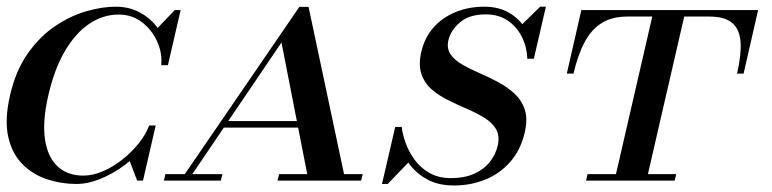

<svg xmlns="http://www.w3.org/2000/svg" viewBox="-26 -540 2309 574"><path d="M202 10Q158 10 115.5 -3.8Q73 -17.5 41.8 -48.5Q10.5 -79.5 -1.2 -130.2Q-13 -181 4 -255Q21 -329 56.8 -379.8Q92.5 -430.5 138.2 -461.5Q184 -492.5 231.5 -506.2Q279 -520 319.5 -520Q360 -520 391.2 -503.2Q422.5 -486.5 442.8 -459.8Q463 -433 471.8 -402.8Q480.5 -372.5 476 -345H456Q459.5 -381.5 443.8 -416.2Q428 -451 398.2 -473.8Q368.5 -496.5 329 -496.5Q282 -496.5 240.8 -468.8Q199.5 -441 168 -387.2Q136.5 -333.5 118.5 -255Q100.5 -177 108.5 -123.5Q116.5 -70 146.2 -42.5Q176 -15 223 -15Q251.5 -15 281.8 -28Q312 -41 339.8 -63Q367.5 -85 388.8 -111.5Q410 -138 420 -165H439.5Q430.5 -134 405.8 -103Q381 -72 346.8 -46.5Q312.5 -21 274.8 -5.5Q237 10 202 10ZM384 0 359 -66Q374 -81 384 -91.2Q394 -101.5 402 -111Q410 -120.5 418.8 -133Q427.5 -145.5 439.5 -165L401.5 0ZM476 -345Q472 -373 466.8 -390.2Q461.5 -407.5 455.2 -421.5Q449 -435.5 441 -452L496.5 -510H514Z M638.5 -158.5 643 -178H953L948.5 -158.5ZM896.5 -519.5 1002.5 -19.5H1058.5L1053.5 0H803.5L808.5 -19.5H892.5L815.5 -413L549 -19.5H639L634 0H464L468.5 -19.5H526.5L869 -519.5Z M1331.5 14.5Q1285 14.5 1252.8 -2.8Q1220.5 -20 1200 -46.8Q1179.5 -73.5 1169 -104Q1158.5 -134.5 1155.5 -160.5H1175Q1177.5 -138 1187 -111.8Q1196.5 -85.5 1214 -61.8Q1231.5 -38 1258.2 -22.8Q1285 -7.5 1322 -7.5Q1362.5 -7.5 1391.5 -20.5Q1420.5 -33.5 1438.2 -55.8Q1456 -78 1462 -105Q1468.5 -134 1457.2 -153.5Q1446 -173 1423 -187.2Q1400 -201.5 1371.8 -213.8Q1343.5 -226 1315.2 -239.8Q1287 -253.5 1265.2 -272.2Q1243.5 -291 1234 -318.2Q1224.5 -345.5 1233.5 -385Q1243.5 -428 1270.2 -458Q1297 -488 1336.2 -504Q1375.5 -520 1422 -520Q1468.5 -520 1501.5 -498.5Q1534.5 -477 1552.2 -441.8Q1570 -406.5 1570 -364.5H1550.5Q1549 -400.5 1533.8 -430.5Q1518.5 -460.5 1491.5 -478.8Q1464.5 -497 1426 -497Q1377 -497 1349.2 -473.2Q1321.5 -449.5 1314.5 -420Q1309 -395.5 1320.8 -378Q1332.5 -360.5 1355.5 -347.2Q1378.5 -334 1406.8 -321.8Q1435 -309.5 1462.8 -294.8Q1490.5 -280 1512 -260.2Q1533.5 -240.5 1542.8 -212.5Q1552 -184.5 1543 -145Q1531 -92.5 1500.2 -57Q1469.5 -21.5 1425.8 -3.5Q1382 14.5 1331.5 14.5ZM1116 10 1155.5 -160.5Q1163 -136 1169.2 -120.2Q1175.5 -104.5 1182.2 -90.8Q1189 -77 1198 -57.5L1133 10ZM1570 -364.5Q1566 -387 1559.8 -400.8Q1553.5 -414.5 1545.5 -427.5Q1537.5 -440.5 1527.5 -460L1589 -520H1606Z M1726 0 1730.5 -19.5H1815.5L1924 -490.5H1850Q1804 -490.5 1773 -471.2Q1742 -452 1721.8 -414Q1701.5 -376 1688.5 -320H1668.5L1712 -510H2240.5L2197 -320H2177.5Q2190.5 -376 2188 -414Q2185.5 -452 2163.2 -471.2Q2141 -490.5 2095 -490.5H2019.5L1911 -19.5H1995.5L1991 0Z"/></svg>

Font: Bodoni Moda SC 11pt
Style: Italic
Weight: 400
Italic angle: -13°
Version: Version 2.005